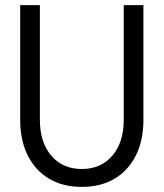

<svg xmlns="http://www.w3.org/2000/svg" viewBox="-20 -720 640 751"><path d="M300 11Q225.8 11 171.9 -21Q118 -53 88.5 -112Q59 -171 59 -251V-700H136V-251Q136 -163.5 180.5 -111.2Q225 -59 300 -59Q375 -59 419.5 -111.2Q464 -163.5 464 -251V-700H541V-251Q541 -171 511.5 -112Q482 -53 428.1 -21Q374.2 11 300 11Z"/></svg>

Font: Red Hat Mono
Style: Regular
Weight: 300
Monospace: yes
Designer: Pentagram, MCKL
Foundry: Pentagram, MCKL
Version: Version 1.023